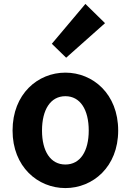

<svg xmlns="http://www.w3.org/2000/svg" viewBox="-20 -944 666 978"><path d="M313 14C453 14 582 -94 582 -279C582 -466 453 -574 313 -574C173 -574 44 -466 44 -279C44 -94 173 14 313 14ZM313 -106C237 -106 194 -174 194 -279C194 -385 237 -454 313 -454C389 -454 432 -385 432 -279C432 -174 389 -106 313 -106ZM317 -650 515 -826 415 -924 244 -721Z"/></svg>

Font: Noto Sans CJK KR Bold
Style: Regular
Weight: 700
Designer: Ryoko NISHIZUKA (kana & ideographs); Paul D. Hunt (Latin, Greek & Cyrillic); Wenlong ZHANG (bopomofo); Sandoll Communica
Foundry: Adobe Systems Incorporated
Version: Version 1.004;PS 1.004;hotconv 1.0.82;makeotf.lib2.5.63406